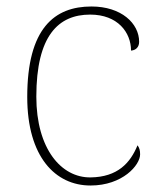

<svg xmlns="http://www.w3.org/2000/svg" viewBox="-20 -562 488 592"><path d="M259 10C358 10 412 -53 412 -86C412 -98 410 -106 404 -114C382 -60 343 -16 259 -15C169 -14 92 -103 92 -264C92 -452 160 -517 258 -517C343 -517 384 -462 384 -406C399 -407 409 -417 409 -433C409 -490 354 -542 262 -542C148 -542 64 -475 64 -263C64 -78 151 10 259 10Z"/></svg>

Font: Noto Serif Gurmukhi Thin
Style: Regular
Weight: 100
Designer: Vaibhav Singh and the Monotype Design Team
Foundry: Monotype Imaging Inc.
Version: Version 2.004